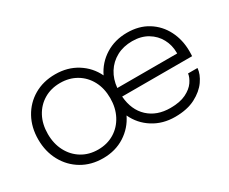

<svg xmlns="http://www.w3.org/2000/svg" viewBox="-90 -807 1292 1085"><g transform="rotate(-30 556.0 -264.0)"><path d="M327 9Q249 9 189 -26.8Q129 -62.5 95 -125Q61 -187.5 61 -266Q61 -345 95 -406.5Q129 -468 189 -503Q249 -538 327 -538Q408 -538 469.5 -499.2Q531 -460.5 562 -395.5Q593.5 -461.5 655.2 -500Q717 -538.5 796.5 -538.5Q874.5 -538.5 931.5 -503Q988.5 -467.5 1019.5 -406.8Q1050.5 -346 1050.5 -270.5Q1050.5 -264 1050.2 -254Q1050 -244 1049.5 -239.5H593Q600 -149 655 -98Q710 -47 798 -47Q860.5 -47 900 -66.5Q939.5 -86 958.8 -114Q978 -142 981 -166.5H1042.5Q1039.5 -127.5 1011 -86.8Q982.5 -46 928.8 -18Q875 10 796 10Q716 10 654 -29Q592 -68 561 -134.5Q530 -69.5 468.8 -30.2Q407.5 9 327 9ZM593.5 -295H984V-301Q984 -349 961.8 -390.5Q939.5 -432 897.5 -457.2Q855.5 -482.5 797.5 -482.5Q740 -482.5 695.8 -458.5Q651.5 -434.5 625 -392.2Q598.5 -350 593.5 -295ZM327 -47.5Q386.5 -47.5 432.5 -75.5Q478.5 -103.5 504.5 -153Q530.5 -202.5 530.5 -266Q530.5 -330 504.5 -378.5Q478.5 -427 432.5 -454.2Q386.5 -481.5 327 -481.5Q267.5 -481.5 221.5 -454.2Q175.5 -427 149.5 -378.5Q123.5 -330 123.5 -266Q123.5 -202.5 149.5 -153Q175.5 -103.5 221.5 -75.5Q267.5 -47.5 327 -47.5Z"/></g></svg>

Font: Epilogue Light
Style: Regular
Weight: 300
Designer: Tyler Finck
Foundry: Etcetera Type Co
Version: Version 2.111; ttfautohint (v1.8.3)